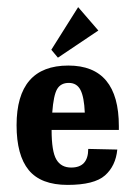

<svg xmlns="http://www.w3.org/2000/svg" viewBox="-20 -513 381 541"><path d="M143.2 -350.5 257.1 -427 200.2 -492.9 124.6 -372.8ZM314.9 -146.8V-157.5Q314.9 -328.3 172.6 -328.3Q26.7 -328.3 26.7 -160.1Q26.7 -75.6 60.9 -33.8Q95.2 8 170.4 8Q245.6 8 275.8 -18.7Q306 -45.4 310.5 -91.6L228.6 -93.4Q228.6 -40.9 180.6 -40.9Q152.1 -40.9 138.8 -63.6Q125.4 -86.3 125.4 -146.8ZM218.9 -195.7H127.2Q130.8 -244.7 141 -262Q151.2 -279.4 173.9 -279.4Q196.6 -279.4 206.9 -259.3Q217.1 -239.3 218.9 -195.7Z"/></svg>

Font: Gidugu
Style: Regular
Weight: 400
Designer: Purushoth Kumar Guthula
Foundry: Silicon Andhra, USA.
Version: Version 1.0.5; ttfautohint (v1.2.25-373a) -l 7 -r 28 -G 50 -